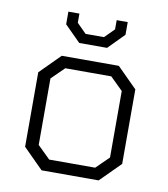

<svg xmlns="http://www.w3.org/2000/svg" viewBox="-79 -756 719 822"><g transform="rotate(10 281.0 -344.5)"><path d="M70 -87V-411L157 -498H405L492 -411V-87L405 0H157ZM381 -51 436 -105V-394L381 -448H181L126 -394V-105L181 -51ZM152 -634V-689H200V-649L241 -608H321L362 -649V-689H410V-634L342 -565H221Z"/></g></svg>

Font: Chakra Petch Light
Style: Regular
Weight: 300
Designer: Katatrad Aksorn Co.,Ltd.
Foundry: Cadson Demak Co.,Ltd.
Version: Version 1.000; ttfautohint (v1.6)